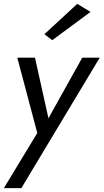

<svg xmlns="http://www.w3.org/2000/svg" viewBox="-38 -760 539 999"><path d="M73 219H-18L156 -68L52 -460H144L224 -100L192 -105L390 -460H481ZM234 -551 193 -582 364 -740 433 -698Z"/></svg>

Font: Jost
Style: Italic
Weight: 400
Italic angle: -5°
Version: Version 3.710